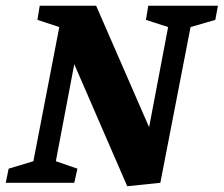

<svg xmlns="http://www.w3.org/2000/svg" viewBox="-39 -635 777 667"><path d="M403 12 219 -412 155 -75 230 -49 219 0H-19L-9 -49L77 -75L167 -541L91 -566L99 -615H295L479 -193L545 -541L468 -566L476 -615H718L709 -566L623 -541L518 0Z"/></svg>

Font: Manuale ExtraBold
Style: Italic
Weight: 800
Italic angle: -11°
Designer: Eduardo Tunni / Pablo Cosgaya
Foundry: Eduardo Tunni / Pablo Cosgaya
Version: Version 1.002